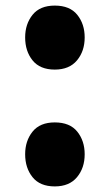

<svg xmlns="http://www.w3.org/2000/svg" viewBox="-20 -651 393 687"><path d="M283 -517Q283 -468 255.5 -435Q228 -402 176 -402Q123 -402 96.5 -435Q70 -468 70 -517Q70 -565 96.5 -598Q123 -631 176 -631Q230 -631 256.5 -598Q283 -565 283 -517ZM283 -99Q283 -50 255.5 -17Q228 16 176 16Q123 16 96.5 -17Q70 -50 70 -99Q70 -147 96.5 -180Q123 -213 176 -213Q230 -213 256.5 -180Q283 -147 283 -99Z"/></svg>

Font: TypoPRO Sinkin Sans
Style: 900 X Black
Weight: 950
Designer: Keith Bates
Foundry: K-Type
Version: Sinkin Sans (version 1.0)  by Keith Bates   •   © 2014   www